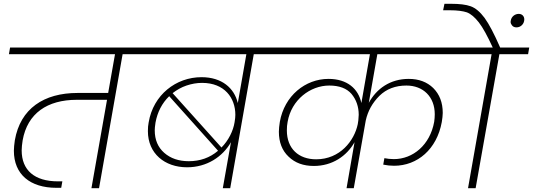

<svg xmlns="http://www.w3.org/2000/svg" viewBox="-20 -990 2804 1010"><path d="M585 -705 549 -501H388C211 -501 87 -419 58 -252C55 -231 53 -212 53 -197C53 -73 138 -2 277 -2H302L308 -36H285C161 -36 94 -95 94 -199C94 -214 96 -231 99 -251C124 -394 229 -465 384 -465H543L461 0H501L625 -705H776L783 -740H33L27 -705Z M713 -705H1276L1231 -448C1212 -527 1147 -584 1040 -584C906 -584 786 -491 762 -346C759 -332 758 -317 758 -300C758 -183 846 -110 964 -110C1068 -110 1151 -165 1195 -242L1152 0H1191L1315 -705H1466L1473 -740H719ZM794 -305C794 -313 795 -326 798 -345C808 -400 832 -447 870 -484L1127 -197C1084 -160 1032 -142 973 -142C920 -142 877 -157 844 -186C811 -215 794 -254 794 -305ZM961 -540C988 -549 1015 -554 1043 -554C1161 -554 1218 -475 1218 -386C1218 -377 1217 -364 1214 -347C1207 -302 1182 -251 1145 -214L888 -500C910 -517 934 -531 961 -540Z M1403 -705H1926L1881 -448C1865 -523 1807 -575 1708 -575C1586 -575 1476 -486 1452 -349C1449 -329 1447 -312 1447 -297C1447 -242 1464 -198 1498 -166C1532 -133 1576 -117 1631 -117C1728 -117 1804 -169 1845 -242L1803 0H1841L1904 -356C1915 -406 1939 -449 1976 -486C2013 -522 2060 -540 2118 -540C2206 -540 2267 -481 2267 -389C2267 -376 2266 -363 2264 -349C2242 -227 2152 -153 2052 -153C2034 -153 2017 -155 2002 -158L1996 -124C2015 -120 2034 -118 2053 -118C2176 -118 2278 -205 2304 -348C2307 -367 2309 -383 2309 -396C2309 -451 2292 -494 2259 -527C2226 -559 2183 -575 2130 -575C2033 -575 1961 -524 1920 -449L1965 -705H2478L2485 -740H1409ZM1489 -304C1489 -320 1490 -335 1493 -349C1513 -465 1612 -540 1712 -540C1765 -540 1804 -525 1829 -496C1854 -466 1867 -429 1867 -386C1867 -380 1866 -370 1865 -357L1862 -337C1844 -250 1769 -152 1643 -152C1551 -152 1489 -208 1489 -304Z M2347 -936C2385 -936 2415 -932 2436 -925C2457 -917 2478 -899 2499 -872C2520 -845 2544 -801 2572 -740H2421L2415 -705H2566L2442 0H2482L2607 -705H2758L2764 -740H2611C2580 -811 2553 -863 2529 -896C2505 -928 2481 -948 2456 -957C2431 -966 2397 -970 2353 -970H2318L2311 -936ZM2673 -857C2678 -850 2686 -846 2697 -846C2720 -846 2738 -865 2738 -888C2738 -905 2726 -917 2709 -917C2688 -917 2670 -902 2667 -882C2667 -880 2666 -877 2666 -875C2666 -868 2669 -862 2673 -857Z"/></svg>

Font: Momo Neue ExtLt
Style: Italic
Weight: 200
Italic angle: -10°
Designer: Ninad Kale (Devanagari), Jonny Pinhorn (Latin)
Foundry: Indian Type Foundry
Version: 4.004